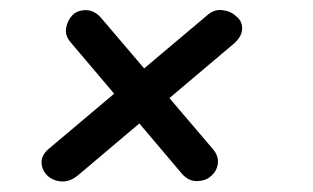

<svg xmlns="http://www.w3.org/2000/svg" viewBox="-20 -422 617 379"><path d="M443 -337 134 -76Q117 -62 99.5 -64Q82 -66 72 -77Q62 -88 62 -102Q62 -116 76 -128L388 -391Q402 -404 419 -402Q436 -400 446 -390Q458 -381 458 -366Q458 -351 443 -337ZM181 -385 400 -128Q412 -114 410 -99Q408 -84 396 -74Q386 -65 369.5 -64.5Q353 -64 340 -78L119 -339Q108 -352 110.5 -366.5Q113 -381 122 -391Q132 -402 149.5 -402Q167 -402 181 -385Z"/></svg>

Font: Edu QLD Beginner Medium
Style: Regular
Weight: 500
Designer: Tina and Corey Anderson
Foundry: Google for Education
Version: Version 1.003